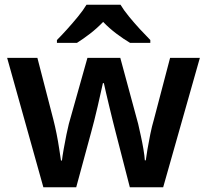

<svg xmlns="http://www.w3.org/2000/svg" viewBox="-20 -786 870 806"><path d="M465 -233Q460 -252 453 -280.5Q446 -309 438.5 -340Q431 -371 425 -397Q419 -423 416 -437H412Q409 -423 403 -397Q397 -371 390 -339.5Q383 -308 375.5 -279.5Q368 -251 363 -232L300 0H162L10 -543H137L204 -284Q211 -257 217.5 -224.5Q224 -192 228.5 -161.5Q233 -131 236 -112H240Q242 -130 247.5 -161Q253 -192 259 -221.5Q265 -251 269 -266L347 -543H485L560 -266Q564 -248 570.5 -219Q577 -190 582 -160.5Q587 -131 588 -113H592Q594 -129 599 -159Q604 -189 611 -223Q618 -257 626 -284L694 -543H819L665 0H525ZM486 -766Q499 -744 521.5 -716.5Q544 -689 568 -663Q592 -637 611 -618V-606H526Q499 -622 469 -644.5Q439 -667 413 -694Q387 -667 358.5 -645Q330 -623 303 -606H219V-618Q238 -637 261.5 -663Q285 -689 307.5 -716.5Q330 -744 343 -766Z"/></svg>

Font: Noto Sans Ethiopic SemiBold
Style: Regular
Weight: 600
Designer: Monotype Design Team
Foundry: Monotype Imaging Inc.
Version: Version 2.102; ttfautohint (v1.8.4.7-5d5b)